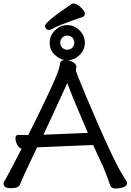

<svg xmlns="http://www.w3.org/2000/svg" viewBox="-27 -1058 744 1093"><path d="M220.2 -291 473.1 -301.8Q391.1 -491.2 356 -585Q277.8 -413.1 220.2 -291ZM360.8 -714.8Q401.9 -705.1 408.2 -680.2L404.8 -660.2Q404.8 -647.9 458 -522Q624 -127 685.1 -39.1Q696.8 -22 696.8 -16.1Q696.8 0 676.3 7.6Q655.8 15.1 631.3 15.1Q606.9 15.1 601.1 -1Q582 -57.1 561 -106.9L502.9 -232.9L345.2 -226.1Q199.2 -219.2 184.1 -219.2Q101.1 -46.9 86.9 -7.8Q79.1 13.2 36.1 13.2Q-6.8 13.2 -6.8 -12.2Q-6.8 -20 -2.4 -26.1Q2 -32.2 5.9 -39.6Q9.8 -46.9 19.3 -64.9Q28.8 -83 48.3 -119.4Q67.9 -155.8 96.2 -211.9Q82 -213.9 71.5 -233.4Q61 -252.9 61 -272Q61 -291 79.6 -290Q98.1 -289.1 133.8 -289.1Q307.1 -633.8 312 -681.2Q314 -701.2 320.1 -708Q326.2 -714.8 337.9 -716.8Q309.1 -722.2 282.5 -748.5Q255.9 -774.9 255.9 -814.9Q255.9 -855 285.9 -885Q315.9 -915 356 -915Q396 -915 426 -885Q456.1 -855 456.1 -814.9Q456.1 -774.9 427 -745.8Q397.9 -716.8 360.8 -714.8ZM315.9 -814.9Q315.9 -797.9 327.4 -786.4Q338.9 -774.9 356 -774.9Q373 -774.9 384.5 -786.4Q396 -797.9 396 -815.4Q396 -833 385 -844Q374 -855 356.4 -855Q338.9 -855 327.4 -843.5Q315.9 -832 315.9 -814.9ZM266.1 -891.1Q257.8 -887.2 250.5 -887.2Q243.2 -887.2 236.1 -894Q229 -900.9 229 -910.2Q229 -933.1 381.8 -1036.1Q386.2 -1038.1 391.1 -1038.1Q408.2 -1038.1 432.1 -1016.6Q456.1 -995.1 456.1 -981Q456.1 -966.8 444.8 -961.9Q303.2 -914.1 266.1 -891.1Z"/></svg>

Font: LXGW WenKai Screen
Style: Regular
Weight: 400
Designer: LXGW / Fontworks Inc.
Foundry: LXGW / Fontworks Inc.
Version: Version 1.510;January 18,2025